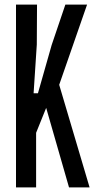

<svg xmlns="http://www.w3.org/2000/svg" viewBox="-20 -820 437 840"><path d="M50 0V-800H142L141 -625L127 -412H146L206 -623L266 -800H361L239 -449L372 0H282L182 -348L138 -239V0Z"/></svg>

Font: Big Shoulders Display SemiBold
Style: Regular
Weight: 600
Designer: Patric King
Foundry: XO Type Co
Version: Version 1.000; ttfautohint (v1.8.2)